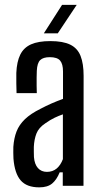

<svg xmlns="http://www.w3.org/2000/svg" viewBox="-20 -780 420 806"><path d="M145 6.5Q92 6.5 66.8 -22.8Q41.5 -52 36.5 -114Q36 -126 35.8 -139Q35.5 -152 36 -163.5Q38.5 -200 49.5 -228.2Q60.5 -256.5 84.8 -279.8Q109 -303 150.5 -323.5Q173 -335.5 196.5 -345.8Q220 -356 244.5 -365V-480Q244.5 -511 232.5 -525.5Q220.5 -540 189 -540Q161.5 -540 148.8 -527.8Q136 -515.5 134.5 -482.5Q134 -472 133.8 -455Q133.5 -438 133.8 -420Q134 -402 134.5 -389H49.5Q49 -405 48.5 -429.8Q48 -454.5 48.5 -474Q50.5 -521 65 -550.5Q79.5 -580 110.2 -593.8Q141 -607.5 191.5 -607.5Q244.5 -607.5 275 -592.5Q305.5 -577.5 318.2 -545.2Q331 -513 331 -461.5L330.5 0H243.5V-56.5H230.5Q218 -25.5 198.8 -9.5Q179.5 6.5 145 6.5ZM177 -58.5Q201 -58.5 217.8 -72.5Q234.5 -86.5 244 -112V-300Q226.5 -294 208.8 -285.5Q191 -277 170.5 -262.5Q142.5 -244 133 -219.5Q123.5 -195 122 -163.5Q122 -154 122 -142.8Q122 -131.5 122.5 -120.5Q125 -90.5 139.2 -74.5Q153.5 -58.5 177 -58.5ZM164 -640 240.5 -759.5H302L222.5 -640Z"/></svg>

Font: Big Shoulders Display Thin SemiBold
Style: Regular
Weight: 600
Version: Version 2.002